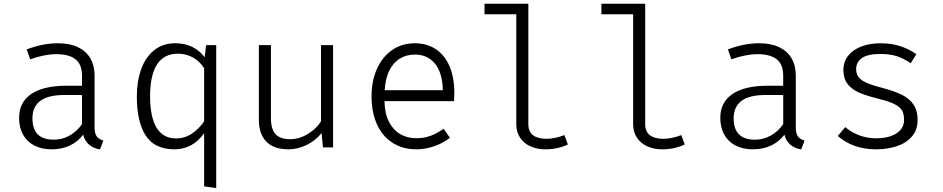

<svg xmlns="http://www.w3.org/2000/svg" viewBox="-20 -776 4963 1011"><path d="M477.9 -106.2Q477.9 -74.4 488.7 -58.7Q499.5 -43.1 524.1 -35.9L506.7 10.8Q473.8 5.6 450.5 -13.1Q427.2 -31.8 417.9 -66.7Q389.7 -29.2 347.4 -9.5Q305.1 10.3 251.8 10.3Q199 10.3 160.3 -10Q121.5 -30.3 101 -67.7Q80.5 -105.1 80.5 -155.4Q80.5 -237.4 144.6 -281Q208.7 -324.6 330.3 -324.6H411.8V-376.9Q411.8 -437.4 377.2 -464.1Q342.6 -490.8 276.9 -490.8Q214.9 -490.8 139 -463.6L120.5 -515.9Q167.2 -533.3 207.2 -540.8Q247.2 -548.2 286.2 -548.2Q348.2 -548.2 391.3 -527.2Q434.4 -506.2 456.2 -468.2Q477.9 -430.3 477.9 -379ZM411.8 -122.1V-275.9H322.6Q231.3 -275.9 191 -244.1Q150.8 -212.3 150.8 -153.3Q150.8 -96.9 178.7 -68.7Q206.7 -40.5 264.1 -40.5Q307.7 -40.5 346.2 -62.1Q384.6 -83.6 411.8 -122.1Z M1057.9 -474.9 1065.1 -538.5H1118.5V214.4L1054.9 205.6V-74.9Q1024.6 -31.3 984.6 -10.5Q944.6 10.3 899.5 10.3Q793.8 10.3 747.2 -62.3Q700.5 -134.9 700.5 -267.7Q700.5 -349.2 723.8 -412.8Q747.2 -476.4 792.6 -512.3Q837.9 -548.2 902.6 -548.2Q952.8 -548.2 991 -529.7Q1029.2 -511.3 1057.9 -474.9ZM770.3 -268.2Q770.3 -160.5 804.4 -103.8Q838.5 -47.2 907.2 -47.2Q953.3 -47.2 990.8 -72.6Q1028.2 -97.9 1054.9 -136.9V-416.9Q1032.3 -452.8 996.2 -473.1Q960 -493.3 917.4 -493.3Q770.3 -493.3 770.3 -268.2Z M1406.7 -153.3Q1406.7 -95.9 1431 -69.5Q1455.4 -43.1 1508.2 -43.1Q1555.9 -43.1 1600.8 -70.5Q1645.6 -97.9 1670.3 -136.9V-538.5H1733.8V0H1680.5L1673.3 -75.4Q1641 -34.9 1593.8 -12.3Q1546.7 10.3 1499 10.3Q1422.1 10.3 1382.6 -30Q1343.1 -70.3 1343.1 -145.6V-538.5H1406.7Z M2004.6 -243.6Q2005.6 -178.5 2028.2 -134.6Q2050.8 -90.8 2087.9 -69.5Q2125.1 -48.2 2170.8 -48.2Q2211.8 -48.2 2244.9 -60Q2277.9 -71.8 2315.9 -97.9L2349.2 -50.3Q2312.3 -21.5 2265.4 -5.6Q2218.5 10.3 2173.3 10.3Q2100 10.3 2046.4 -24.4Q1992.8 -59 1964.6 -122.1Q1936.4 -185.1 1936.4 -268.7Q1936.4 -350.3 1964.9 -413.6Q1993.3 -476.9 2045.1 -512.6Q2096.9 -548.2 2163.6 -548.2Q2228.2 -548.2 2275.4 -516.7Q2322.6 -485.1 2347.4 -426.4Q2372.3 -367.7 2372.3 -287.7Q2372.3 -275.9 2370.8 -243.6ZM2005.6 -301H2311.8Q2309.7 -393.3 2270.3 -441Q2230.8 -488.7 2165.1 -488.7Q2120.5 -488.7 2085.9 -467.9Q2051.3 -447.2 2030.3 -405.1Q2009.2 -363.1 2005.6 -301Z M2762.1 -122.1Q2762.1 -82.1 2787.4 -63.6Q2812.8 -45.1 2856.9 -45.1Q2902.1 -45.1 2951.8 -64.6L2970.3 -15.4Q2948.2 -4.1 2917.2 3.1Q2886.2 10.3 2850.8 10.3Q2807.7 10.3 2773.1 -5.4Q2738.5 -21 2718.5 -51Q2698.5 -81 2698.5 -122.1V-701H2531.3V-756.4H2762.1Z M3377.4 -122.1Q3377.4 -82.1 3402.8 -63.6Q3428.2 -45.1 3472.3 -45.1Q3517.4 -45.1 3567.2 -64.6L3585.6 -15.4Q3563.6 -4.1 3532.6 3.1Q3501.5 10.3 3466.2 10.3Q3423.1 10.3 3388.5 -5.4Q3353.8 -21 3333.8 -51Q3313.8 -81 3313.8 -122.1V-701H3146.7V-756.4H3377.4Z M4170.3 -106.2Q4170.3 -74.4 4181 -58.7Q4191.8 -43.1 4216.4 -35.9L4199 10.8Q4166.2 5.6 4142.8 -13.1Q4119.5 -31.8 4110.3 -66.7Q4082.1 -29.2 4039.7 -9.5Q3997.4 10.3 3944.1 10.3Q3891.3 10.3 3852.6 -10Q3813.8 -30.3 3793.3 -67.7Q3772.8 -105.1 3772.8 -155.4Q3772.8 -237.4 3836.9 -281Q3901 -324.6 4022.6 -324.6H4104.1V-376.9Q4104.1 -437.4 4069.5 -464.1Q4034.9 -490.8 3969.2 -490.8Q3907.2 -490.8 3831.3 -463.6L3812.8 -515.9Q3859.5 -533.3 3899.5 -540.8Q3939.5 -548.2 3978.5 -548.2Q4040.5 -548.2 4083.6 -527.2Q4126.7 -506.2 4148.5 -468.2Q4170.3 -430.3 4170.3 -379ZM4104.1 -122.1V-275.9H4014.9Q3923.6 -275.9 3883.3 -244.1Q3843.1 -212.3 3843.1 -153.3Q3843.1 -96.9 3871 -68.7Q3899 -40.5 3956.4 -40.5Q4000 -40.5 4038.5 -62.1Q4076.9 -83.6 4104.1 -122.1Z M4740.5 -143.6Q4740.5 -172.8 4731.3 -191.5Q4722.1 -210.3 4694.1 -225.6Q4666.2 -241 4609.7 -254.9Q4544.6 -270.8 4504.9 -287.9Q4465.1 -305.1 4443.1 -333.8Q4421 -362.6 4421 -407.2Q4421 -450.8 4446.2 -482.6Q4471.3 -514.4 4515.6 -531.3Q4560 -548.2 4616.4 -548.2Q4675.4 -548.2 4722.6 -532.3Q4769.7 -516.4 4805.1 -490.3L4775.4 -443.1Q4741.5 -466.7 4705.1 -479.2Q4668.7 -491.8 4616.9 -491.8Q4549.2 -491.8 4518.7 -470.5Q4488.2 -449.2 4488.2 -412.3Q4488.2 -385.6 4502.1 -368.5Q4515.9 -351.3 4546.7 -338.5Q4577.4 -325.6 4635.9 -310.3Q4693.8 -294.9 4731.8 -275.4Q4769.7 -255.9 4790.8 -224.4Q4811.8 -192.8 4811.8 -145.1Q4811.8 -91.3 4781 -56.4Q4750.3 -21.5 4700.8 -5.6Q4651.3 10.3 4592.8 10.3Q4472.3 10.3 4391.3 -60L4430.8 -106.7Q4463.1 -79 4504.9 -63.3Q4546.7 -47.7 4593.3 -47.7Q4638.5 -47.7 4671.8 -59.7Q4705.1 -71.8 4722.8 -93.3Q4740.5 -114.9 4740.5 -143.6Z"/></svg>

Font: Fira Code Fixed Light
Style: Regular
Weight: 300
Monospace: yes
Designer: Carrois Corporate, Edenspiekermann AG, Nikita Prokopov
Foundry: Carrois Corporate, Edenspiekermann AG, Nikita Prokopov
Version: Version 5.002